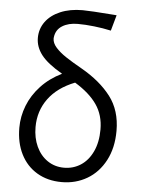

<svg xmlns="http://www.w3.org/2000/svg" viewBox="-56 -835 656 891"><g transform="rotate(5 272.5 -389.5)"><path d="M275.9 -725.6Q232.4 -725.6 203.6 -707.5Q174.8 -689.5 170.4 -654.3Q169.9 -652.3 169.9 -648.4Q169.9 -627.4 188 -606.9Q206.1 -586.4 235.4 -566.9Q264.6 -547.4 311.5 -521Q398.9 -471.2 448.5 -406.5Q498 -341.8 498 -246.6Q498 -167.5 467 -108.6Q436 -49.8 383.1 -18.8Q330.1 12.2 265.1 12.2Q199.2 12.2 149.9 -17.1Q100.6 -46.4 74 -99.4Q47.4 -152.3 47.4 -222.2Q47.4 -274.9 67.1 -325.4Q86.9 -376 126.5 -418.5Q166 -460.9 223.1 -488.8Q153.3 -529.3 125 -566.2Q96.7 -603 96.7 -645Q96.7 -687 120.8 -720.2Q145 -753.4 189.5 -772.2Q233.9 -791 293 -791Q326.2 -791 440.4 -782.2L451.7 -781.2L431.2 -708Q393.6 -716.3 352.5 -720.9Q311.5 -725.6 275.9 -725.6ZM270 -55.2Q312.5 -55.2 347.4 -77.6Q382.3 -100.1 402.8 -143.6Q423.3 -187 423.3 -246.6Q423.3 -313.5 389.4 -362.5Q355.5 -411.6 287.1 -453.1Q206.1 -421.4 164.1 -364Q122.1 -306.6 122.1 -231.9Q122.1 -181.6 140.6 -141.4Q159.2 -101.1 192.9 -78.1Q226.6 -55.2 270 -55.2Z"/></g></svg>

Font: Lesson One Light
Style: Regular
Weight: 300
Designer: But Ko, Victor Gaultney, Annie Olsen, Julie Remington, Don Collingsworth, Eric Hays, Becca Hirsbrunner
Version: Version 1.100